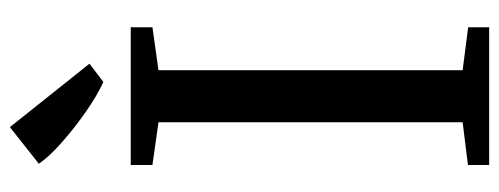

<svg xmlns="http://www.w3.org/2000/svg" viewBox="-338 -696 1034 398"><g transform="rotate(-90 179.0 -497.0)"><path d="M124.5 -55V-685.5L36 -698V-743H321.5V-698L232.5 -685.5V-55L321.5 -43.5V0H36V-44ZM207.5 -800Q181 -812 147.5 -835.2Q114 -858.5 83.8 -885Q53.5 -911.5 38.5 -933.5L114.5 -993.5L246 -828.5L208.5 -800Z"/></g></svg>

Font: Merriweather Text
Style: Regular
Weight: 400
Designer: Eben Sorkin
Foundry: Eben Sorkin
Version: Version 2.100; ttfautohint (v1.7.19-72a1) -l 8 -r 50 -G 200 